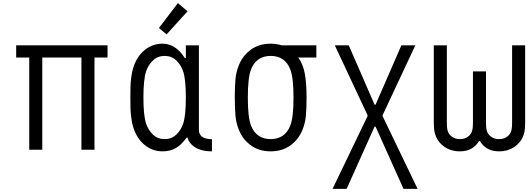

<svg xmlns="http://www.w3.org/2000/svg" viewBox="-20 -956 3373 1226"><path d="M583.3 -588.5V0H500V-588.5H250V0H166.7V-588.5H83.3V-666.7H666.7V-588.5Z M1115.9 -936.2 1177.7 -884.1 1043.6 -736.3 994.8 -777.3ZM1171.2 -76.8Q1138 -30.6 1102.2 -10.1Q1066.4 10.4 1018.2 10.4Q953.8 10.4 903.6 -30.3Q853.5 -71 830.7 -143.9Q822.3 -171.2 818 -205.1Q813.8 -238.9 813.2 -262.7Q812.5 -286.5 812.5 -333.3Q812.5 -380.2 813.2 -404Q813.8 -427.7 818 -461.6Q822.3 -495.4 830.7 -522.8Q853.5 -595.7 903.6 -636.4Q953.8 -677.1 1018.2 -677.1Q1101.6 -677.1 1160.2 -585.3H1166.7V-666.7H1250V-135.4Q1250 -123 1250.7 -116.9Q1251.3 -110.7 1255.5 -101.2Q1259.8 -91.8 1268.2 -84.6Q1290.4 -67.1 1333.3 -67.1V10.4Q1257.2 10.4 1214.2 -23.4Q1186.2 -44.9 1177.7 -76.8ZM912.8 -500Q895.8 -448.6 895.8 -333.3Q895.8 -218.1 912.8 -166.7Q927.1 -124.3 957.4 -96Q987.6 -67.7 1031.2 -67.7Q1074.9 -67.7 1105.1 -96Q1135.4 -124.3 1149.7 -166.7Q1166.7 -218.1 1166.7 -333.3Q1166.7 -448.6 1149.7 -500Q1135.4 -542.3 1105.1 -570.6Q1074.9 -599 1031.2 -599Q987.6 -599 957.4 -570.6Q927.1 -542.3 912.8 -500Z M1583.3 -513.7Q1562.5 -461.6 1562.5 -333.3Q1562.5 -205.1 1583.3 -153Q1617.8 -67.7 1708.3 -67.7Q1798.8 -67.7 1833.3 -153Q1854.2 -205.1 1854.2 -333.3Q1854.2 -461.6 1833.3 -513.7Q1798.8 -599 1708.3 -599Q1617.8 -599 1583.3 -513.7ZM1884.8 -588.5Q1916 -544.9 1926.8 -483.4Q1937.5 -421.9 1937.5 -333.3Q1937.5 -261.1 1932.9 -214.8Q1928.4 -168.6 1911.5 -127Q1887.4 -66.4 1835 -28Q1782.6 10.4 1708.3 10.4Q1634.1 10.4 1581.7 -28Q1529.3 -66.4 1505.2 -127Q1488.3 -168.6 1483.7 -214.8Q1479.2 -261.1 1479.2 -333.3Q1479.2 -405.6 1483.7 -451.8Q1488.3 -498 1505.2 -539.7Q1529.3 -600.3 1581.7 -638.7Q1634.1 -677.1 1708.3 -677.1Q1744.1 -677.1 1778.6 -666.7H2000V-588.5Z M2371.7 -287.8H2378.3L2543 -666.7H2632.2L2423.2 -220.7V-214.2L2646.5 250H2556.6L2378.3 -147.1H2371.7L2193.4 250H2103.5L2326.8 -214.2V-220.7L2117.8 -666.7H2207Z M3038.4 -54.7Q2999.3 10.4 2916.7 10.4Q2856.1 10.4 2812.2 -22.8Q2768.2 -56 2755.9 -108.7Q2750 -132.8 2750 -171.9V-666.7H2833.3V-171.9Q2833.3 -142.6 2837.2 -125.7Q2843.1 -99.6 2864.6 -83.7Q2886.1 -67.7 2916.7 -67.7Q2947.3 -67.7 2968.8 -83.7Q2990.2 -99.6 2996.1 -125.7Q3000 -142.6 3000 -171.9V-500H3083.3V-171.9Q3083.3 -142.6 3087.2 -125.7Q3093.1 -99.6 3114.6 -83.7Q3136.1 -67.7 3166.7 -67.7Q3197.3 -67.7 3218.8 -83.7Q3240.2 -99.6 3246.1 -125.7Q3250 -142.6 3250 -171.9V-666.7H3333.3V-171.9Q3333.3 -132.8 3327.5 -108.7Q3315.1 -56 3271.2 -22.8Q3227.2 10.4 3166.7 10.4Q3084 10.4 3044.9 -54.7Z"/></svg>

Font: Monoid
Style: Regular
Weight: 400
Width: 4
Monospace: yes
Designer: Andreas Larsen (@larsenwork)
Version: Version 0.61